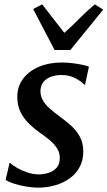

<svg xmlns="http://www.w3.org/2000/svg" viewBox="-20 -853 494 883"><path d="M371.5 -464.5H366Q356.5 -477 328.2 -492.5Q300 -508 263 -508Q236.5 -508 215 -500.2Q193.5 -492.5 180.5 -477Q167.5 -461.5 166 -437.5Q165.5 -412.5 177 -392Q188.5 -371.5 208.8 -353.8Q229 -336 253 -318.5Q279 -299.5 304.2 -277.5Q329.5 -255.5 346.2 -226.2Q363 -197 363 -156.5Q363 -115.5 346.2 -84.5Q329.5 -53.5 300.2 -32.5Q271 -11.5 233.5 -0.8Q196 10 154 10Q129 10 97.8 4.5Q66.5 -1 41 -9.5Q15.5 -18 6 -26.5L24 -103.5H27Q38 -92.5 59.8 -80.2Q81.5 -68 107.2 -59.5Q133 -51 156 -51Q179.5 -51 202.2 -57.8Q225 -64.5 240 -81.2Q255 -98 255 -126.5Q255 -152 241.5 -172.2Q228 -192.5 206.5 -210.2Q185 -228 161.5 -244Q140.5 -258.5 116.8 -280.8Q93 -303 76.2 -334.2Q59.5 -365.5 59.5 -406.5Q59.5 -455 86.2 -490.8Q113 -526.5 159.2 -546Q205.5 -565.5 263 -565.5Q289.5 -565.5 315.2 -562.2Q341 -559 360.8 -554.5Q380.5 -550 389 -546.5ZM231 -623 132.5 -811.5 174 -833Q199 -801 224.2 -768Q249.5 -735 276 -702Q313 -735 345.2 -767.8Q377.5 -800.5 416 -833L454.5 -808.5L303.5 -623Z"/></svg>

Font: Merriweather 24pt Medium
Style: Italic
Weight: 500
Italic angle: -7.8°
Version: Version 2.101